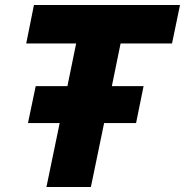

<svg xmlns="http://www.w3.org/2000/svg" viewBox="-20 -749 741 769"><path d="M219 -256H92L123 -404H250L285 -575H85L116 -729H701L669 -575H463L428 -404H555L525 -256H397L344 0H166Z"/></svg>

Font: Mona Sans ExtraBold
Style: Italic
Weight: 800
Italic angle: -11.7°
Designer: Deni Anggara
Foundry: GitHub
Version: Version 2.000